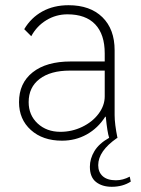

<svg xmlns="http://www.w3.org/2000/svg" viewBox="-20 -530 542 737"><path d="M482 167Q451 187 409 187Q372 187 348.5 168.5Q325 150 325 110Q325 79 342.5 50Q360 21 399 -1Q392 -21 386 -82H384Q356 -38 313 -14Q270 10 218 10Q144 10 98.5 -31Q53 -72 53 -138Q53 -211 105.5 -252.5Q158 -294 251 -294H382V-325Q382 -398 345.5 -436.5Q309 -475 239 -475Q195 -475 158 -452.5Q121 -430 100 -391L73 -418Q99 -462 142.5 -486Q186 -510 243 -510Q326 -510 373 -464Q420 -418 420 -337V-88Q420 -54 431 0H429Q357 50 357 104Q357 131 374.5 146.5Q392 162 425 162Q452 162 478 148ZM382 -259H248Q174 -259 132 -227Q90 -195 90 -138Q90 -88 124.5 -56Q159 -24 212 -24Q256 -24 295.5 -43Q335 -62 358.5 -93.5Q382 -125 382 -160Z"/></svg>

Font: Sarabun Thin
Style: Regular
Weight: 250
Designer: Suppakit Chalermlarp | Katatrad Co.,Ltd.
Foundry: Cadson Demak Co.,Ltd.
Version: Version 1.000; ttfautohint (v1.6)